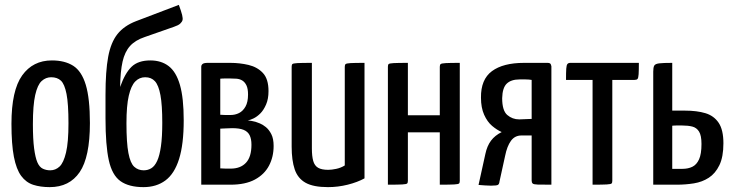

<svg xmlns="http://www.w3.org/2000/svg" viewBox="-20 -758 3004 788"><path d="M184 10Q146 10 116.5 0.5Q87 -9 67 -36Q47 -63 37 -114.5Q27 -166 27 -250Q27 -387 71 -448.5Q115 -510 193 -510Q246 -510 280.5 -488Q315 -466 332 -410Q349 -354 349 -253Q349 -113 307 -51.5Q265 10 184 10ZM186 -59Q208 -59 224.5 -74.5Q241 -90 251 -132Q261 -174 261 -252Q261 -332 253 -372.5Q245 -413 230 -427Q215 -441 190 -441Q168 -441 151 -425.5Q134 -410 124.5 -368Q115 -326 115 -248Q115 -187 120 -149Q125 -111 133.5 -91.5Q142 -72 156 -65.5Q170 -59 186 -59Z M569 10Q509 10 474.5 -14.5Q440 -39 426.5 -100.5Q413 -162 413 -272V-369Q413 -466 424 -525Q435 -584 462 -618Q489 -652 538 -671L714 -738Q724 -711 727.5 -696.5Q731 -682 729 -675Q727 -668 719.5 -661Q712 -654 694 -648L574 -606Q535 -593 513.5 -569Q492 -545 483 -505Q474 -465 473 -401Q493 -458 520 -484Q547 -510 597 -510Q642 -510 672.5 -486.5Q703 -463 718.5 -409.5Q734 -356 734 -264Q734 -166 715 -105.5Q696 -45 659 -17.5Q622 10 569 10ZM570 -59Q587 -59 601 -67.5Q615 -76 625 -97.5Q635 -119 640.5 -157.5Q646 -196 646 -254Q646 -327 638.5 -367.5Q631 -408 616 -424.5Q601 -441 576 -441Q552 -441 535 -423.5Q518 -406 508.5 -365Q499 -324 499 -252Q499 -172 507 -130Q515 -88 531 -73.5Q547 -59 570 -59Z M806 0V-484Q806 -491 811.5 -495.5Q817 -500 833 -500H925Q964 -500 1000 -491.5Q1036 -483 1059 -458.5Q1082 -434 1082 -384Q1082 -352 1072 -329Q1062 -306 1048.5 -292.5Q1035 -279 1020.5 -272Q1006 -265 997 -264Q1005 -263 1013.5 -261.5Q1022 -260 1029 -258Q1035 -256 1046.5 -251.5Q1058 -247 1071 -236.5Q1084 -226 1093.5 -207.5Q1103 -189 1103 -159Q1103 -114 1084 -78Q1065 -42 1026 -21Q987 0 926 0ZM927 -66Q967 -66 989.5 -90Q1012 -114 1012 -164Q1012 -188 1004.5 -203Q997 -218 980 -225Q963 -232 933 -232Q918 -232 905.5 -231Q893 -230 884 -230V-67Q894 -66 906.5 -66Q919 -66 927 -66ZM884 -287Q894 -286 904.5 -286Q915 -286 926 -286Q945 -286 961 -294Q977 -302 987.5 -320.5Q998 -339 998 -370Q998 -394 991.5 -407.5Q985 -421 974.5 -427.5Q964 -434 950 -435Q936 -436 922 -436Q913 -436 904.5 -436Q896 -436 890 -435.5Q884 -435 884 -435Z M1326 10Q1266 10 1234 -8Q1202 -26 1189.5 -63Q1177 -100 1177 -156V-484Q1177 -492 1180 -495Q1183 -498 1200.5 -499Q1218 -500 1260 -500V-149Q1260 -117 1265.5 -97.5Q1271 -78 1285.5 -69.5Q1300 -61 1327 -61Q1341 -61 1360 -65Q1379 -69 1395 -79V-484Q1395 -492 1398.5 -495Q1402 -498 1418.5 -499Q1435 -500 1476 -500V-26Q1447 -10 1407 0Q1367 10 1326 10Z M1572 0V-484Q1572 -492 1575 -495Q1578 -498 1595.5 -499Q1613 -500 1654 -500V-285H1785V-484Q1785 -492 1788.5 -495Q1792 -498 1809.5 -499Q1827 -500 1867 -500V-16Q1867 -8 1864 -5Q1861 -2 1844 -1Q1827 0 1785 0V-215H1654V-16Q1654 -8 1651 -5Q1648 -2 1631 -1Q1614 0 1572 0Z M1995 4Q1983 4 1970.5 3Q1958 2 1944 1L1972 -126Q1979 -159 1995 -180.5Q2011 -202 2039 -216Q2019 -225 1999.5 -241.5Q1980 -258 1967 -287Q1954 -316 1954 -357Q1953 -432 1999 -466Q2045 -500 2131 -500H2227Q2239 -500 2241 -493Q2243 -486 2243 -486V0Q2204 0 2187 -0.5Q2170 -1 2166 -5Q2162 -9 2162 -17V-202H2120Q2093 -202 2077 -180Q2061 -158 2053 -118L2030 -13Q2029 -3 2024 0.5Q2019 4 1995 4ZM2111 -268Q2124 -268 2136.5 -269Q2149 -270 2162 -270V-430Q2150 -432 2137.5 -432Q2125 -432 2112 -432Q2078 -432 2060 -415Q2042 -398 2041 -355Q2041 -304 2062 -286Q2083 -268 2111 -268Z M2412 0V-430H2303Q2303 -461 2304 -476Q2305 -491 2309 -495.5Q2313 -500 2321 -500H2602Q2602 -469 2601 -453.5Q2600 -438 2596.5 -434Q2593 -430 2584 -430H2493V-16Q2493 -8 2490 -5Q2487 -2 2470 -1Q2453 0 2412 0Z M2661 0V-464Q2661 -481 2665 -488.5Q2669 -496 2685.5 -498Q2702 -500 2739 -500V-304H2791Q2840 -304 2875 -293.5Q2910 -283 2929.5 -254Q2949 -225 2949 -170Q2949 -114 2932.5 -80Q2916 -46 2889 -28.5Q2862 -11 2828 -5.5Q2794 0 2758 0ZM2780 -65Q2804 -65 2821.5 -73.5Q2839 -82 2849 -104Q2859 -126 2859 -167Q2859 -202 2849 -218Q2839 -234 2821.5 -238.5Q2804 -243 2779 -243Q2776 -243 2769.5 -243Q2763 -243 2756 -243Q2749 -243 2744 -242.5Q2739 -242 2739 -242V-65Q2739 -65 2744 -65Q2749 -65 2756.5 -65Q2764 -65 2770.5 -65Q2777 -65 2780 -65Z"/></svg>

Font: Yanone Kaffeesatz
Style: Regular
Weight: 400
Designer: Yanone (Cyrillic: Daniel Pouzeot, Huerta Tipografica, and Cyreal)
Foundry: Yanone
Version: Version 2.003